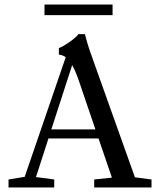

<svg xmlns="http://www.w3.org/2000/svg" viewBox="-20 -827 713 847"><path d="M176.3 -760.3V-807.1H476.6V-760.3ZM17.6 0V-35.2L88.9 -46.9L270 -574.7Q258.3 -583.5 239.7 -586.4V-614.7Q259.3 -622.6 288.1 -642.8Q316.9 -663.1 325.7 -676.3H354.5Q365.7 -632.3 378.4 -596.7L575.2 -44.9L648.4 -35.2V0H395.5V-35.2L473.6 -43.5L414.6 -216.3H193.8L138.7 -45.9L219.2 -35.2V0ZM326.2 -475.6Q312 -516.1 298.3 -539.6L206.5 -256.3H400.9Z"/></svg>

Font: Elstob 8pt
Style: Regular
Weight: 400
Designer: Peter S. Baker
Version: Version 1.015